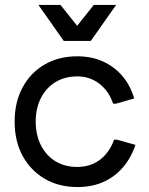

<svg xmlns="http://www.w3.org/2000/svg" viewBox="-20 -741 600 774"><path d="M292 13Q217 13 160 -20.5Q103 -54 71 -113Q39 -172 39 -251Q39 -329 71 -388.5Q103 -448 160 -481Q217 -514 292 -514Q349 -514 394.5 -493.5Q440 -473 472.5 -435.5Q505 -398 521 -344L447 -323H436Q419 -374 380.5 -403.5Q342 -433 292 -433Q241 -433 203.5 -410Q166 -387 145 -346Q124 -305 124 -251Q124 -197 145 -155.5Q166 -114 203.5 -91Q241 -68 292 -68Q327 -68 356 -81Q385 -94 406.5 -119Q428 -144 440 -178H451L526 -157Q508 -103 474 -64.5Q440 -26 394.5 -6.5Q349 13 292 13ZM135 -721H224L291 -637L358 -721H448L346 -576H237Z"/></svg>

Font: Fustat Medium
Style: Regular
Weight: 500
Designer: Mohamed Gaber, Khaled Hosny, Laura Garcia Mut
Foundry: Kief Type Foundry, Alif Type Foundry, Hard Type Foundry
Version: Version 1.007